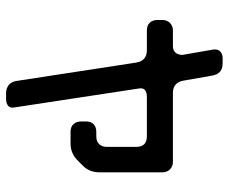

<svg xmlns="http://www.w3.org/2000/svg" viewBox="-82 -580 772 649"><g transform="rotate(90 304.5 -255.0)"><path d="M165 -482Q162 -453 135 -453H83Q67 -453 57 -443Q47 -433 47 -417V-401Q47 -385 56 -375Q65 -365 83 -365H149Q185 -365 191 -329L253 75Q256 94 267.5 102.5Q279 111 295 111H313Q328 111 336.5 104.5Q345 98 343 85L280 -329Q279 -336 278.5 -339.5Q278 -343 278 -344Q278 -365 308 -365H440Q476 -365 476 -329V-230Q476 -214 467 -204Q458 -194 440 -194H425Q409 -194 399.5 -185Q390 -176 390 -159V-143Q390 -127 399 -117Q408 -107 425 -107H465Q498 -107 522 -131L540 -149Q562 -171 562 -205V-417Q562 -433 552 -443Q542 -453 526 -453H294Q258 -453 252 -489L235 -586Q229 -621 194 -621H177Q162 -621 153.5 -613Q145 -605 147 -589L165 -486Z"/></g></svg>

Font: WDXL Lubrifont SC
Style: Regular
Weight: 400
Designer: [WDXL Lubrifont] Copyright 2020-2022 (c) NightFurySL2001, Skr-ZERO; [ZCOOL QingKe HuangYou] Copyright 2018-2022 (c) The 
Version: Version 2.001;hotconv 1.1.1;makeotfexe 2.6.0